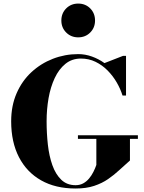

<svg xmlns="http://www.w3.org/2000/svg" viewBox="-20 -1070 823 1100"><path d="M426.5 -295H770V-274.5H724.5V-150.5Q694 -124 664 -96Q634 -68 599.2 -44Q564.5 -20 519.2 -5Q474 10 413 10Q298 10 215.5 -36.8Q133 -83.5 88.5 -169.8Q44 -256 44 -375Q44 -464 75 -535.2Q106 -606.5 160 -656.5Q214 -706.5 283 -733.2Q352 -760 428 -760Q468 -760 506.5 -746.2Q545 -732.5 578.5 -708.5L685 -750H702V-522.5H682Q670.5 -560 649 -597.2Q627.5 -634.5 596.8 -665.8Q566 -697 527.5 -715.8Q489 -734.5 443.5 -734.5Q392 -734.5 354.8 -704.2Q317.5 -674 293.5 -622.8Q269.5 -571.5 258.2 -507.5Q247 -443.5 247 -375Q247 -307 254.2 -241.5Q261.5 -176 280 -123.8Q298.5 -71.5 331 -40.2Q363.5 -9 413 -9Q437.5 -9 456.8 -19.5Q476 -30 490.5 -47.5Q505 -65 515.2 -85.5Q525.5 -106 532 -125V-274.5H426.5ZM428 -856Q387 -856 359.2 -883.8Q331.5 -911.5 331.5 -952.5Q331.5 -994 359.2 -1021.8Q387 -1049.5 428 -1049.5Q469.5 -1049.5 497 -1021.8Q524.5 -994 524.5 -952.5Q524.5 -911.5 497 -883.8Q469.5 -856 428 -856Z"/></svg>

Font: Bodoni Moda 11pt ExtraBold
Style: Regular
Weight: 800
Designer: Owen Earl
Foundry: indestructible type
Version: Version 2.004